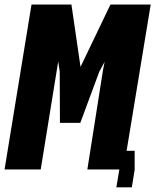

<svg xmlns="http://www.w3.org/2000/svg" viewBox="-62 -745 682 844"><path d="M76.5 -725H252L292 -451L423.5 -725H600.5L494.5 -82H530V0.5L517.5 78.5H449.5L462.5 0.5V0H322L391 -438.5L398 -473.5L374.5 -430L291 -205H201.5L200.5 -430L194 -475L188 -438.5L117 0H-42Z"/></svg>

Font: JuliaMono ExtraBoldItalic
Style: Regular
Weight: 800
Italic angle: -9°
Monospace: yes
Designer: cormullion
Foundry: corm
Version: Version 0.049; ttfautohint (v1.8.4)